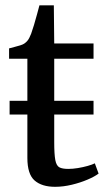

<svg xmlns="http://www.w3.org/2000/svg" viewBox="-20 -710 406 740"><path d="M192.5 10Q141.5 10 113.5 -14.2Q85.5 -38.5 85.5 -101.5V-268.5H17V-321.5H85.5V-483.5H15V-523.5Q24 -526 35.8 -529Q47.5 -532 58 -535.2Q68.5 -538.5 73.5 -542Q80 -546.5 84.5 -551.5Q89 -556.5 92.8 -563.8Q96.5 -571 100 -580Q104.5 -592 110.8 -613Q117 -634 122.8 -655.2Q128.5 -676.5 132 -689.5H187.5L189 -542.5H340.5V-483.5H189V-321.5H340.5V-268.5H189V-162.5Q189 -115 193.2 -93Q197.5 -71 209 -65Q220.5 -59 243 -59Q260 -59 280 -62.2Q300 -65.5 317.8 -70.5Q335.5 -75.5 345.5 -80.5L360 -41Q345 -29.5 317.5 -17.8Q290 -6 256.8 2Q223.5 10 192.5 10Z"/></svg>

Font: Merriweather 48pt
Style: Regular
Weight: 400
Version: Version 2.100